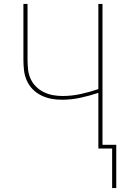

<svg xmlns="http://www.w3.org/2000/svg" viewBox="-20 -755 640 976"><path d="M550 201V0H480V-283Q435 -268 388.5 -258Q342 -248 295 -248Q267 -248 240.5 -253Q214 -258 189.5 -270Q165 -282 146 -301.5Q127 -321 116 -346Q105 -371 102 -398Q99 -425 99 -453V-735H120V-453Q120 -428 122.5 -403Q125 -378 135 -355.5Q145 -333 162.5 -315.5Q180 -298 202 -287Q224 -276 248.5 -271.5Q273 -267 298 -267Q344 -267 390 -277Q436 -287 480 -302V-735H501V-19H571V201Z"/></svg>

Font: Iosevka SS04 Thin Extended
Style: Regular
Weight: 100
Width: 7
Monospace: yes
Designer: Belleve Invis
Foundry: Belleve Invis
Version: Version 19.0.0; ttfautohint (v1.8.4)